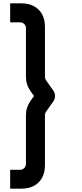

<svg xmlns="http://www.w3.org/2000/svg" viewBox="-20 -917 489 1149"><path d="M109 212Q151.7 212 183.4 195.1Q215.1 178.2 232 146.5Q249 114.8 249 72.2V-228.3Q249 -239.3 255 -247.7L299.3 -310.5Q309.1 -325.2 309.1 -342.5Q309.1 -359.9 299.3 -374.5L255 -437.3Q249 -447.3 249 -456.7V-757Q249 -799.7 232.1 -831.2Q215.2 -862.8 183.4 -879.9Q151.7 -897 109 -897H40.8V-783.3H100.7Q115 -783.3 125.2 -773.2Q135.3 -763.1 135.3 -748.7V-456.7Q135.3 -410.2 162.7 -371.7L183.8 -342.5L162.7 -313.3Q135.3 -274.8 135.3 -228.3V63.8Q135.3 73.8 130.6 81.7Q125.8 89.7 118 94.4Q110.2 99.2 100.7 99.2H40.8V212Z"/></svg>

Font: Vela Sans GX ExtLt
Style: Regular
Weight: 200
Designer: Principal design: Mikhail Sharanda - project Manrope.
Design modification: Ravid Balaliev
Foundry: Mikhail Sharanda
Version: Version 1.001